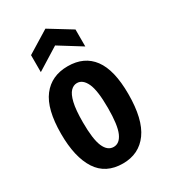

<svg xmlns="http://www.w3.org/2000/svg" viewBox="-189 -847 835 950"><g transform="rotate(-30 228.5 -372.0)"><path d="M228 13Q130 13 82.5 -60.5Q35 -134 35 -267Q35 -408 86 -474.5Q137 -541 230 -541Q324 -541 373 -475Q422 -409 422 -272Q422 -128 371 -57.5Q320 13 228 13ZM229 -81Q263 -81 281.5 -123Q300 -165 300 -263Q300 -363 280.5 -404.5Q261 -446 228 -446Q208 -446 192 -429.5Q176 -413 166.5 -373.5Q157 -334 157 -263Q157 -166 175.5 -123.5Q194 -81 229 -81ZM101 -582V-679L228 -757L355 -679V-582L228 -661Z"/></g></svg>

Font: Bricolage Grotesque 10pt Condensed SemiBold
Style: Regular
Weight: 600
Width: 3
Designer: Mathieu Triay
Foundry: Atelier Triay
Version: Version 1.000; ttfautohint (v1.8.4.7-5d5b);gftools[0.9.32]